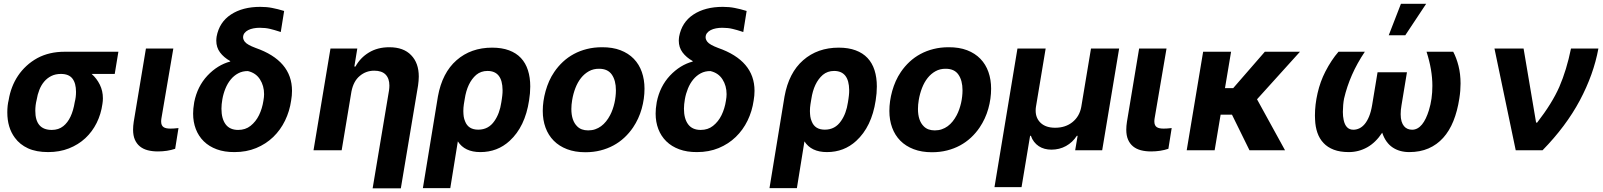

<svg xmlns="http://www.w3.org/2000/svg" viewBox="-20 -806 8602 1030"><path d="M238.3 9.9Q174.4 9.9 130.3 -10.3Q86.3 -30.5 59.7 -67.1Q19.2 -121.4 19.2 -203.1Q19.2 -240.4 26.6 -269.9Q32.3 -305.4 44.9 -338.2Q57.5 -371.1 76.7 -399.7Q95.9 -428.3 122 -452.4Q148.1 -476.6 181.1 -494.7Q244.3 -528.4 326.3 -528.4H615.1L595.5 -409.4H471.6Q499.3 -384.9 515.6 -351.6Q532 -318.2 532 -278.8Q532 -271.7 531.4 -264Q530.9 -256.4 529.5 -248.6Q522 -193.9 498.6 -146.7Q475.1 -99.4 437.7 -64.6Q400.2 -29.8 349.8 -9.9Q299.4 9.9 238.3 9.9ZM257.8 -109Q294.4 -109 319.6 -129.3Q366.1 -166.2 381 -258.5Q387.8 -284.4 387.8 -313.2Q387.8 -359.4 368.6 -384.4Q349.4 -409.4 306.8 -409.4Q277.7 -409.4 255.5 -398.4Q233.3 -387.4 217.2 -368.4Q201 -349.4 191.1 -324Q181.1 -298.7 176.5 -269.9Q169.4 -241.5 169.4 -211.6Q169.4 -109 257.8 -109Z M827.1 6.4Q796.9 6.4 772.4 0Q747.9 -6.4 730.5 -20.6Q713.1 -34.8 703.5 -56.8Q693.9 -78.8 693.9 -110.4Q693.9 -120.4 694.8 -130.9Q695.7 -141.3 697.4 -152.7L762.8 -545.5H909.8L845.9 -170.8Q845.2 -166.2 844.8 -162.1Q844.5 -158 844.5 -154.5Q844.5 -143.1 847.8 -135.7Q851.2 -128.2 857.6 -123.9Q864 -119.7 873.2 -117.9Q882.5 -116.1 894.2 -116.1Q912.3 -116.1 930 -118.3L937.5 -119L919.7 -7.8Q877.5 6.4 827.1 6.4Z M1238.3 9.9Q1184.3 10.3 1142.9 -5Q1101.6 -20.2 1073.3 -47.9Q1045.1 -75.6 1030.5 -113.6Q1016 -151.6 1016 -196.4Q1016 -212 1017.2 -223.5Q1018.5 -235.1 1020.6 -248.6L1022 -258.5Q1038.7 -342.3 1092.7 -400.2Q1147.4 -458.1 1215.2 -475.9L1214.5 -478.7Q1180.4 -497.9 1160.3 -524.9Q1140.3 -551.8 1140.3 -588.1Q1140.3 -593 1140.8 -598.4Q1141.3 -603.7 1142 -609.4Q1156.2 -686.8 1218.8 -728Q1281.2 -769.2 1376.4 -769.2Q1411.2 -769.2 1439.6 -763.5Q1454.5 -760.7 1470.5 -756.7Q1486.5 -752.8 1504.3 -747.2L1486.2 -634.2L1474.1 -638.1Q1453.8 -644.9 1429.2 -650.9Q1404.5 -657 1373.2 -657Q1355.8 -657 1339.8 -653.9Q1323.9 -650.9 1311.4 -644.5Q1299 -638.1 1291.5 -628.4Q1284.1 -618.6 1284.1 -605.5Q1284.1 -594.5 1293.3 -582Q1305.4 -566.1 1350.9 -549Q1546.5 -480.8 1546.5 -318.9Q1546.5 -293.3 1541.9 -267Q1533.7 -209.5 1509.2 -159.1Q1484.7 -108.7 1445.7 -71Q1406.6 -33.4 1354.2 -11.7Q1301.8 9.9 1238.3 9.9ZM1257.8 -109Q1296.5 -109 1323.9 -130.7Q1352.6 -153.4 1369.7 -188.6Q1386.7 -223.7 1393.1 -265.6Q1394.9 -275.9 1395.8 -284.6Q1396.7 -293.3 1396.7 -300.8Q1396.7 -345.9 1374.6 -380.3Q1352.6 -414.8 1310 -424.7Q1281.2 -425.1 1258.2 -412.8Q1235.1 -400.6 1217.9 -379.6Q1200.6 -358.7 1189.5 -331.3Q1178.3 -304 1172.9 -273.8Q1170.5 -259.6 1169.2 -247Q1168 -234.4 1168 -223Q1168 -169.4 1190.3 -139.2Q1212.7 -109 1257.8 -109Z M2130.3 204.5H1979L2066.8 -320.3Q2068.9 -334.5 2068.9 -347.3Q2068.9 -384.9 2048.7 -405.9Q2028.4 -426.8 1987.6 -426.8Q1943.5 -426.8 1910.2 -398.8Q1876.4 -371.1 1865.4 -315.3L1812.9 0H1661.9L1752.8 -545.5H1896.7L1881 -449.2H1887.1Q1912.6 -496.1 1958.8 -524.1Q2005.3 -552.6 2068.5 -552.6Q2145.2 -552.6 2185.7 -509.9Q2226.6 -468 2226.6 -395.2Q2226.6 -383.9 2225.5 -372Q2224.4 -360.1 2222.7 -347.3Z M2395.6 203.1H2248.6L2329.2 -288.4Q2352.3 -415.8 2429.3 -483Q2506.4 -550.4 2620 -550.4Q2672.2 -550.4 2710.8 -536Q2749.3 -521.7 2774.5 -494.9Q2799.7 -468 2812.1 -429.3Q2824.6 -390.6 2824.6 -342Q2824.6 -305.8 2818.2 -267Q2796.9 -126.1 2713.8 -50.1Q2648.4 9.9 2556.8 9.9Q2472.7 9.9 2436.1 -47.6ZM2545.5 -110.4Q2600.9 -110.4 2632.5 -157Q2660.5 -196.7 2669.4 -257.1Q2671.2 -267.8 2672.4 -276.5Q2673.7 -285.2 2674.5 -293Q2675.4 -300.8 2675.8 -308.1Q2676.1 -315.3 2676.1 -322.8Q2675.1 -425.4 2595.2 -425.4Q2560 -425.4 2534.8 -404.5Q2486.2 -362.2 2473 -274.5L2468.4 -246.8Q2467 -237.6 2466.3 -228.5Q2465.6 -219.5 2465.6 -210.2Q2465.9 -192.8 2467.7 -180.4Q2469.5 -168 2475.1 -154.8Q2492.2 -110.4 2545.5 -110.4Z M3120 10.7Q3064.6 10.7 3022 -5.7Q2979.4 -22 2950.5 -51.3Q2921.5 -80.6 2906.6 -121.3Q2891.7 -161.9 2891.7 -210.9Q2891.7 -263.1 2907 -317.8Q2914.8 -345.5 2926.1 -371.1Q2937.5 -396.7 2953.5 -420.1Q2973.7 -449.9 3000 -474.4Q3026.3 -498.9 3058.6 -516.3Q3090.9 -533.7 3128.7 -543.1Q3166.5 -552.6 3209.5 -552.6Q3266 -552.9 3308.6 -536.6Q3351.2 -520.2 3380 -490.6Q3408.7 -460.9 3423.1 -419.9Q3437.5 -378.9 3437.5 -330.3Q3437.5 -276.6 3422.4 -222.7Q3407.3 -168.7 3376.1 -122.2Q3355.8 -92.3 3329.5 -67.8Q3303.3 -43.3 3271.1 -25.9Q3239 -8.5 3201.2 1.1Q3163.4 10.7 3120 10.7ZM3135.3 -106.5Q3155.5 -106.5 3172.8 -112.4Q3190 -118.3 3204.5 -128.9Q3219.1 -139.6 3231.2 -154.7Q3243.3 -169.7 3252.8 -187.9Q3260.7 -202.8 3266.5 -219.5Q3272.4 -236.2 3276.3 -253.4Q3280.2 -270.6 3282.1 -288Q3284.1 -305.4 3284.1 -321.7Q3284.1 -374.3 3262.1 -405.9Q3240.4 -437.1 3194.2 -437.1Q3163.7 -437.5 3139.4 -424Q3115.1 -410.5 3096.9 -387.6Q3078.8 -364.7 3066.9 -334Q3055 -303.3 3049.4 -269.2Q3045.1 -244 3045.1 -221.6Q3045.1 -158.4 3076.7 -127.8Q3098 -106.5 3135.3 -106.5Z M3719.5 9.9Q3665.5 10.3 3624.1 -5Q3582.7 -20.2 3554.5 -47.9Q3526.3 -75.6 3511.7 -113.6Q3497.2 -151.6 3497.2 -196.4Q3497.2 -212 3498.4 -223.5Q3499.6 -235.1 3501.8 -248.6L3503.2 -258.5Q3519.9 -342.3 3573.9 -400.2Q3628.6 -458.1 3696.4 -475.9L3695.7 -478.7Q3661.6 -497.9 3641.5 -524.9Q3621.4 -551.8 3621.4 -588.1Q3621.4 -593 3622 -598.4Q3622.5 -603.7 3623.2 -609.4Q3637.4 -686.8 3699.9 -728Q3762.4 -769.2 3857.6 -769.2Q3892.4 -769.2 3920.8 -763.5Q3935.7 -760.7 3951.7 -756.7Q3967.7 -752.8 3985.4 -747.2L3967.3 -634.2L3955.3 -638.1Q3935 -644.9 3910.3 -650.9Q3885.7 -657 3854.4 -657Q3837 -657 3821 -653.9Q3805 -650.9 3792.6 -644.5Q3780.2 -638.1 3772.7 -628.4Q3765.3 -618.6 3765.3 -605.5Q3765.3 -594.5 3774.5 -582Q3786.6 -566.1 3832 -549Q4027.7 -480.8 4027.7 -318.9Q4027.7 -293.3 4023.1 -267Q4014.9 -209.5 3990.4 -159.1Q3965.9 -108.7 3926.8 -71Q3887.8 -33.4 3835.4 -11.7Q3783 9.9 3719.5 9.9ZM3739 -109Q3777.7 -109 3805 -130.7Q3833.8 -153.4 3850.9 -188.6Q3867.9 -223.7 3874.3 -265.6Q3876.1 -275.9 3877 -284.6Q3877.8 -293.3 3877.8 -300.8Q3877.8 -345.9 3855.8 -380.3Q3833.8 -414.8 3791.2 -424.7Q3762.4 -425.1 3739.3 -412.8Q3716.3 -400.6 3699 -379.6Q3681.8 -358.7 3670.6 -331.3Q3659.4 -304 3654.1 -273.8Q3651.6 -259.6 3650.4 -247Q3649.1 -234.4 3649.1 -223Q3649.1 -169.4 3671.5 -139.2Q3693.9 -109 3739 -109Z M4255 203.1H4108L4188.6 -288.4Q4211.6 -415.8 4288.7 -483Q4365.8 -550.4 4479.4 -550.4Q4531.6 -550.4 4570.1 -536Q4608.7 -521.7 4633.9 -494.9Q4659.1 -468 4671.5 -429.3Q4683.9 -390.6 4683.9 -342Q4683.9 -305.8 4677.6 -267Q4656.2 -126.1 4573.2 -50.1Q4507.8 9.9 4416.2 9.9Q4332 9.9 4295.5 -47.6ZM4404.8 -110.4Q4460.2 -110.4 4491.8 -157Q4519.9 -196.7 4528.8 -257.1Q4530.5 -267.8 4531.8 -276.5Q4533 -285.2 4533.9 -293Q4534.8 -300.8 4535.2 -308.1Q4535.5 -315.3 4535.5 -322.8Q4534.4 -425.4 4454.5 -425.4Q4419.4 -425.4 4394.2 -404.5Q4345.5 -362.2 4332.4 -274.5L4327.8 -246.8Q4326.3 -237.6 4325.6 -228.5Q4324.9 -219.5 4324.9 -210.2Q4325.3 -192.8 4327.1 -180.4Q4328.8 -168 4334.5 -154.8Q4351.6 -110.4 4404.8 -110.4Z M4979.4 10.7Q4924 10.7 4881.4 -5.7Q4838.8 -22 4809.8 -51.3Q4780.9 -80.6 4766 -121.3Q4751.1 -161.9 4751.1 -210.9Q4751.1 -263.1 4766.3 -317.8Q4774.1 -345.5 4785.5 -371.1Q4796.9 -396.7 4812.9 -420.1Q4833.1 -449.9 4859.4 -474.4Q4885.7 -498.9 4918 -516.3Q4950.3 -533.7 4988.1 -543.1Q5025.9 -552.6 5068.9 -552.6Q5125.4 -552.9 5168 -536.6Q5210.6 -520.2 5239.3 -490.6Q5268.1 -460.9 5282.5 -419.9Q5296.9 -378.9 5296.9 -330.3Q5296.9 -276.6 5281.8 -222.7Q5266.7 -168.7 5235.4 -122.2Q5215.2 -92.3 5188.9 -67.8Q5162.6 -43.3 5130.5 -25.9Q5098.4 -8.5 5060.5 1.1Q5022.7 10.7 4979.4 10.7ZM4994.7 -106.5Q5014.9 -106.5 5032.1 -112.4Q5049.4 -118.3 5063.9 -128.9Q5078.5 -139.6 5090.6 -154.7Q5102.6 -169.7 5112.2 -187.9Q5120 -202.8 5125.9 -219.5Q5131.7 -236.2 5135.7 -253.4Q5139.6 -270.6 5141.5 -288Q5143.5 -305.4 5143.5 -321.7Q5143.5 -374.3 5121.4 -405.9Q5099.8 -437.1 5053.6 -437.1Q5023.1 -437.5 4998.8 -424Q4974.4 -410.5 4956.3 -387.6Q4938.2 -364.7 4926.3 -334Q4914.4 -303.3 4908.7 -269.2Q4904.5 -244 4904.5 -221.6Q4904.5 -158.4 4936.1 -127.8Q4957.4 -106.5 4994.7 -106.5Z M5460.2 197.8H5315L5438.2 -545.5H5589.5L5537.3 -232.2Q5536.6 -227.3 5536.2 -222.3Q5535.9 -217.3 5535.9 -212.4Q5535.9 -171.9 5563.2 -146.3Q5590.9 -120.7 5640.6 -120.7Q5695.7 -120.7 5733.3 -150.9Q5771 -181.1 5780.5 -232.2L5832.7 -545.5H5983.7L5892.8 0H5747.9L5761 -77.4H5756.7Q5734 -42.3 5698.7 -22.7Q5663.4 -3.2 5620.4 -3.2Q5601.2 -3.2 5584 -7.8Q5566.8 -12.4 5552.6 -21.8Q5538.4 -31.2 5527.5 -45.1Q5516.7 -58.9 5510.3 -77.4H5506Z M6155.2 6.4Q6125 6.4 6100.5 0Q6076 -6.4 6058.6 -20.6Q6041.2 -34.8 6031.6 -56.8Q6022 -78.8 6022 -110.4Q6022 -120.4 6022.9 -130.9Q6023.8 -141.3 6025.6 -152.7L6090.9 -545.5H6237.9L6174 -170.8Q6173.3 -166.2 6172.9 -162.1Q6172.6 -158 6172.6 -154.5Q6172.6 -143.1 6176 -135.7Q6179.3 -128.2 6185.7 -123.9Q6192.1 -119.7 6201.3 -117.9Q6210.6 -116.1 6222.3 -116.1Q6240.4 -116.1 6258.2 -118.3L6265.6 -119L6247.9 -7.8Q6205.6 6.4 6155.2 6.4Z M6873.6 0H6682.9L6589.1 -190.7H6528.1L6496.1 0H6346.2L6434.3 -528.4H6584.2L6551.5 -333.1H6595.5L6765.3 -528.4H6953.8L6723.4 -273.4Z M7518.8 -616.8H7430L7495.4 -785.5H7630.7ZM7540.1 9.9Q7487.9 9.9 7450.5 -15.3Q7413 -40.5 7394.9 -94.1Q7359.7 -40.8 7313.9 -15.4Q7268.1 9.9 7215.6 9.9Q7169 9.9 7135.5 -2.8Q7101.9 -15.6 7080.1 -38.9Q7058.2 -62.1 7047.2 -94.1Q7036.2 -126.1 7034.8 -164.4L7034.1 -186.4Q7034.1 -245 7048.3 -306.5Q7062.5 -368.6 7089.8 -421.5Q7106.2 -453.5 7123.8 -479.9Q7141.3 -506.4 7160.5 -528.4H7301.8Q7260.3 -466.6 7232.8 -404.1Q7205.3 -341.6 7190.3 -277Q7184.3 -245 7183.9 -205.6Q7183.9 -181.8 7188.2 -162.3Q7199.2 -110.1 7240.1 -110.1Q7256.7 -110.1 7272.2 -117.4Q7287.6 -124.6 7301 -140.4Q7314.3 -156.2 7324.6 -181.3Q7334.9 -206.3 7340.9 -242.2L7370 -418.3H7527.7L7498.6 -242.2Q7496.1 -228.3 7495 -216.1Q7494 -203.8 7494 -193.2Q7494 -170.8 7498.8 -155Q7503.6 -139.2 7511.9 -129.3Q7520.2 -119.3 7531.4 -114.7Q7542.6 -110.1 7555.4 -110.1Q7570.7 -110.1 7584 -117.4Q7597.3 -124.6 7608.5 -138.3Q7619.7 -152 7628.9 -171.3Q7638.1 -190.7 7645.6 -214.8Q7664.1 -274.5 7664.1 -345.5Q7664.1 -431.5 7632.8 -528.4H7775.9Q7793 -496.4 7804.2 -452.8Q7815.3 -409.1 7815.3 -358Q7815.3 -338.8 7813.7 -318.7Q7812.1 -298.7 7808.6 -277Q7798.3 -209.9 7776.8 -156.6Q7755.3 -103.3 7721.9 -66.4Q7688.6 -29.5 7643.3 -9.8Q7598 9.9 7540.1 9.9Z M8255.3 0H8111.2L7997.2 -545.5H8153.4L8220.5 -148.4H8226.2Q8306.5 -251.8 8345.2 -340.2Q8384.2 -430.4 8407.7 -545.5H8554.7Q8529.1 -406.2 8454.9 -267Q8381 -128.6 8255.3 0Z"/></svg>

Font: Linik Sans
Style: Bold Italic
Weight: 700
Italic angle: 9°
Designer: Fonts by Rasmus Andersson / Changes by Cristiano Sobral with parts from Marc Monis
Foundry: rsms
Version: Version 3.020; ttfautohint (v1.6)